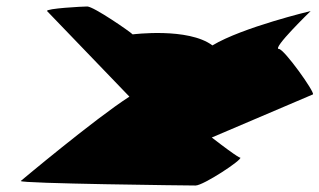

<svg xmlns="http://www.w3.org/2000/svg" viewBox="-20 -572 985 592"><path d="M44 -14C39 -6 563 0 583 0C607 0 727 -79 721 -86C721 -86 721 -80 633 -148L945 -281C951 -288 856 -421 840 -421C817 -421 938 -538 938 -538C938 -538 728 -488 635 -432C560 -488 389 -466 389 -466C383 -473 269 -552 249 -552C235 -552 122 -546 125 -538L379 -274C273 -206 44 -14 44 -14Z"/></svg>

Font: Ampere
Style: UltExtIta
Weight: 400
Version: Version 1